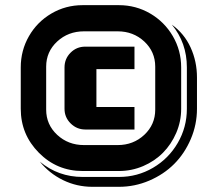

<svg xmlns="http://www.w3.org/2000/svg" viewBox="-20 -660 790 741"><path d="M740.2 -240.2Q740.2 -179.2 716.3 -123.3Q692.4 -67.4 652.1 -27.1Q611.8 13.2 555.9 37.1Q500 61 439 61H336.9Q276.4 61 223.4 35.2Q170.4 9.3 133.8 -36.1Q205.1 22.9 298.8 22.9H439Q510.3 22.9 570.6 -12.5Q630.9 -47.9 666 -108.4Q701.2 -168.9 701.2 -240.2V-399.9Q701.2 -495.1 643.1 -564.9Q690.9 -530.8 715.6 -476.8Q740.2 -422.9 740.2 -360.8ZM679.2 -240.2Q679.2 -191.4 660.2 -147.2Q641.1 -103 609.1 -70.6Q577.1 -38.1 532.5 -19Q487.8 0 439 0H298.8Q199.7 0 129.9 -70.6Q60.1 -141.1 60.1 -240.2V-399.9Q60.1 -465.3 91.8 -520.5Q123.5 -575.7 178.5 -607.9Q233.4 -640.1 298.8 -640.1H439Q504.4 -640.1 559.6 -607.9Q614.7 -575.7 647 -520.5Q679.2 -465.3 679.2 -399.9ZM579.1 -236.8V-402.8Q579.1 -460.4 536.9 -499.8Q494.6 -539.1 434.1 -539.1H304.2Q243.2 -539.1 200.7 -499.8Q158.2 -460.4 158.2 -402.8V-236.8Q158.2 -179.2 200.7 -139.6Q243.2 -100.1 304.2 -100.1H434.1Q494.6 -100.1 536.9 -139.6Q579.1 -179.2 579.1 -236.8ZM499 -160.2H309.1Q276.4 -160.2 252.7 -183.6Q229 -207 229 -240.2V-399.9Q229 -433.1 252.2 -456.5Q275.4 -480 309.1 -480H499V-393.1H352.1V-247.1H499Z"/></svg>

Font: Laconic
Style: Shadow
Weight: 900
Width: 6
Designer: Robby Woodard
Version: Version 1.000